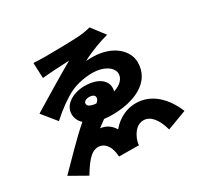

<svg xmlns="http://www.w3.org/2000/svg" viewBox="-181 -1027 1361 1318"><g transform="rotate(-30 500.0 -368.5)"><path d="M222 -790 227 -668C288 -675 404 -680 442 -682C344 -626 178 -526 84 -468L174 -357C245 -421 311 -467 363 -492C412 -516 480 -529 538 -529C627 -529 692 -485 692 -434C692 -394 658 -361 604 -344C607 -353 608 -363 608 -373C608 -430 551 -478 446 -478C353 -478 273 -428 273 -355C273 -321 287 -294 311 -272C223 -197 110 -77 36 -3L168 72C213 -2 258 -69 317 -69C355 -69 389 -43 403 12C407 28 408 38 410 60L567 61C567 47 573 27 577 16C598 -36 632 -72 678 -72C732 -72 774 -24 801 71L956 13C905 -108 816 -200 691 -200C620 -200 551 -168 498 -105C465 -158 425 -169 394 -173L450 -215C471 -212 492 -211 514 -211C686 -211 845 -278 845 -436C845 -531 753 -620 596 -623C580 -623 561 -623 542 -621C607 -657 698 -690 757 -705L678 -809C662 -805 631 -798 603 -795C553 -789 358 -787 322 -787C290 -787 238 -789 222 -790ZM457 -333C405 -339 392 -352 392 -370C392 -387 414 -397 435 -397C463 -397 479 -385 479 -371C479 -360 477 -348 457 -333Z"/></g></svg>

Font: ChiuKong Gothic MN Heavy
Style: Regular
Weight: 900
Designer: Ryoko NISHIZUKA 西塚涼子 (kana, bopomofo & ideographs); Paul D. Hunt (Latin, Greek & Cyrillic); Sandoll Communications 산돌커뮤니
Foundry: Adobe
Version: Version 1.300